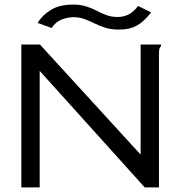

<svg xmlns="http://www.w3.org/2000/svg" viewBox="-20 -817 790 837"><path d="M73 -623H154L593 -143V-623H682V-616Q676 -610 674.5 -603Q673 -596 673 -579V0H611L153 -508V0H73ZM582 -791 639 -763Q606 -721 575 -704.5Q544 -688 499 -688Q465 -688 439.5 -696Q414 -704 392 -715Q370 -726 348 -734Q326 -742 301 -742Q275 -742 249 -732Q223 -722 205 -695L144 -717Q164 -751 202 -774Q240 -797 298 -797Q331 -797 356 -789Q381 -781 402 -770Q423 -759 444.5 -751Q466 -743 493 -743Q517 -743 539 -753Q561 -763 582 -791Z"/></svg>

Font: Inconsolata ExtraExpanded
Style: Regular
Weight: 400
Width: 8
Monospace: yes
Designer: Raph Levien, Cyreal, Brenton Simpson
Foundry: Raph Levien, Cyreal, Google
Version: Version 3.001; ttfautohint (v1.8.2.53-6de2)